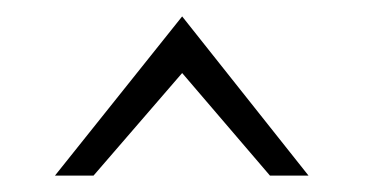

<svg xmlns="http://www.w3.org/2000/svg" viewBox="-20 -761 451 234"><path d="M47 -547H94L202 -672L309 -547H356L202 -741Z"/></svg>

Font: Charger Sport
Style: ExLitNrw
Weight: 200
Designer: Jasper
Foundry: Cannot Into Space Fonts
Version: Version 1.1